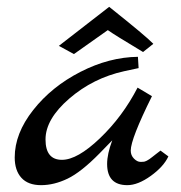

<svg xmlns="http://www.w3.org/2000/svg" viewBox="-20 -541 529 561"><path d="M449 -101 472 -84Q458 -54 420.5 -27Q383 0 352 0Q293 0 293 -62Q293 -91 308 -131L271 -93Q217 -38 177.5 -19Q138 0 100 0Q62 0 42.5 -21.5Q23 -43 23 -81Q23 -151 77 -219.5Q131 -288 215 -331Q299 -374 383 -375L385 -342L343 -333Q252 -313 182.5 -253Q113 -193 113 -133.5Q113 -74 161 -74Q206 -74 272 -137Q338 -200 382 -285L424 -260Q362 -135 362 -101Q362 -87 371.5 -77.5Q381 -68 390.5 -68Q400 -68 403 -69Q406 -70 409 -71.5Q412 -73 416.5 -76Q421 -79 424.5 -82Q428 -85 436 -91Q444 -97 449 -101ZM152 -407 299 -521Q407 -435 428 -413L398 -389Q313 -440 295 -453L196 -383Z"/></svg>

Font: Marck Script
Style: Regular
Weight: 400
Designer: Denis Masharov, Marck Fogel
Foundry: Denis Masharov
Version: Version 1.002